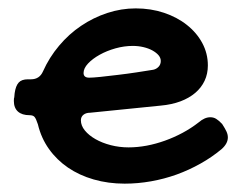

<svg xmlns="http://www.w3.org/2000/svg" viewBox="-20 -400 566 460"><path d="M456.1 -106.9Q470.2 -119.1 483.9 -119.1Q491.7 -119.1 498 -115.2Q504.4 -111.3 512.2 -103Q519.5 -91.8 522.7 -84.7Q525.9 -77.6 525.9 -70.8Q525.9 -56.2 511.2 -43Q487.8 -23.4 460.4 -8.1Q433.1 7.3 403.3 18.1Q373.5 28.8 341.8 34.4Q310.1 40 278.8 40Q239.3 40 204.6 30Q169.9 20 142.8 1.5Q115.7 -17.1 97.2 -43.2Q78.6 -69.3 70.8 -102.1Q66.4 -115.7 62.7 -119.9Q59.1 -124 50.8 -124Q32.7 -124 22.9 -132.8Q13.2 -141.6 13.2 -158.2Q13.2 -165 14.2 -167L15.1 -176.8Q17.6 -194.3 24.7 -202.1Q31.7 -210 46.9 -210H54.2Q74.7 -210 83 -229Q98.1 -262.7 121.6 -290.5Q145 -318.4 174.3 -338.1Q203.6 -357.9 237.1 -368.9Q270.5 -379.9 305.2 -379.9Q341.3 -379.9 372.8 -369.4Q404.3 -358.9 427.7 -340.3Q451.2 -321.8 464.6 -296.9Q478 -272 478 -243.2Q478 -223.1 470.2 -206.5Q462.4 -189.9 447.8 -177.5Q433.1 -165 412.4 -157.2Q391.6 -149.4 365.2 -147L195.8 -129.9Q186 -129.9 179.9 -125Q173.8 -120.1 173.8 -111.8Q173.8 -99.1 183.3 -87.4Q192.9 -75.7 208.7 -66.7Q224.6 -57.6 245.4 -52.2Q266.1 -46.9 288.1 -46.9Q309.1 -46.9 331.3 -51Q353.5 -55.2 375.2 -63Q397 -70.8 417.5 -81.8Q438 -92.8 456.1 -106.9ZM347.2 -232.9Q354.5 -234.4 359.9 -240Q365.2 -245.6 365.2 -253.9Q365.2 -261.2 359.9 -267.6Q354.5 -273.9 345.2 -279.1Q335.9 -284.2 323.7 -287.1Q311.5 -290 297.9 -290Q277.8 -290 256.8 -284.2Q235.8 -278.3 218.8 -268.8Q201.7 -259.3 190.9 -247.8Q180.2 -236.3 180.2 -225.1Q180.2 -213.9 193.8 -213.9Q202.1 -213.9 220.7 -215.8Q239.3 -217.8 261.7 -220.5Q284.2 -223.1 307.1 -226.6Q330.1 -230 347.2 -232.9Z"/></svg>

Font: Gochi Hand
Style: Regular
Weight: 400
Designer: Juan Pablo del Peral
Foundry: Juan Pablo del Peral
Version: Version 1.001